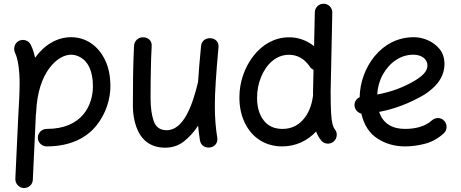

<svg xmlns="http://www.w3.org/2000/svg" viewBox="-20 -730 2418 1008"><path d="M178.7 -7.3C178.7 18.1 199.7 38.6 225.1 38.6C348.1 38.6 432.6 -5.4 484.9 -69.3C537.1 -133.3 559.6 -210.9 559.6 -277.3C559.6 -328.6 550.8 -374 532.7 -412.6C496.6 -489.7 431.2 -534.7 353 -534.7C280.3 -534.7 213.4 -495.1 164.1 -426.8C158.7 -452.6 151.4 -475.1 141.6 -494.6C131.3 -517.6 102.5 -526.9 79.6 -515.6C57.6 -504.4 48.3 -476.6 58.6 -453.6C74.2 -422.4 83 -361.3 83 -294.4C83 -245.1 80.1 -189.5 76.2 -126.5L60.5 209C60.1 234.4 79.1 255.9 104.5 257.3C129.9 257.8 151.9 238.8 152.3 213.4L168 -121.1C168.5 -124 168.5 -127.4 168.5 -130.9C169.4 -133.8 169.9 -136.7 169.9 -140.1C177.7 -352.5 283.7 -442.9 353 -442.9C371.1 -442.9 388.7 -437.5 406.2 -426.8C441.4 -405.3 467.8 -357.9 467.8 -277.3C467.8 -179.7 413.1 -53.2 225.1 -53.2C199.7 -53.2 178.7 -32.7 178.7 -7.3Z M1127 -480.5C1130.4 -511.2 1109.9 -527.3 1086.9 -529.3C1063.5 -531.7 1039.1 -518.6 1035.6 -489.3C1028.3 -416.5 1023.4 -354.5 1020 -301.3V-300.3C991.2 -179.7 944.8 -46.4 855 -46.4C821.3 -46.4 798.8 -62 787.6 -92.8C776.4 -123.5 770.5 -164.6 770.5 -215.8C770.5 -272 771 -320.3 772 -361.8C772.5 -402.8 773.9 -445.3 776.4 -489.3C777.8 -513.2 760.7 -534.2 731 -534.2C702.1 -534.2 685.1 -512.2 683.6 -489.3C678.2 -380.4 677.7 -276.9 677.7 -173.8C677.7 -134.3 683.6 -98.1 695.3 -64.9C718.8 2 767.6 45.4 847.2 45.4C883.8 45.4 916.5 34.7 945.3 12.7C973.6 -9.8 998.5 -37.1 1020 -70.3C1022.5 -45.4 1025.4 -19.5 1029.8 7.3C1035.2 38.1 1063 48.8 1086.9 43.5C1107.9 38.1 1125 20.5 1120.6 -7.3C1112.3 -60.5 1107.9 -110.4 1107.9 -172.9C1107.9 -210.4 1109.4 -253.9 1112.8 -302.7C1115.7 -351.6 1120.6 -410.6 1127 -480.5Z M1497.6 -534.2C1422.9 -534.2 1357.9 -497.1 1311 -437C1264.2 -377 1236.8 -299.3 1236.8 -218.8C1236.8 -169.4 1246.1 -125 1264.6 -86.4C1301.8 -8.3 1371.6 38.6 1461.9 38.6C1532.2 38.6 1594.2 9.3 1639.6 -39.6C1646 -22.5 1654.8 -6.8 1666 7.3C1681.6 26.9 1711.9 29.8 1731 13.7C1750.5 -2.4 1753.9 -32.2 1737.8 -51.3C1732.9 -57.6 1729 -66.4 1725.6 -78.6C1719.2 -102.1 1715.8 -149.9 1715.8 -249L1724.6 -663.6C1725.1 -689 1705.1 -710 1679.7 -710.4C1654.3 -710.9 1633.3 -690.9 1632.8 -665.5L1628.9 -487.8C1589.4 -518.6 1545.9 -534.2 1497.6 -534.2ZM1329.6 -217.3C1329.6 -255.9 1336.9 -292.5 1351.1 -327.1C1379.9 -395.5 1431.6 -442.4 1496.6 -442.4C1540 -442.4 1576.2 -422.9 1604.5 -383.3C1609.4 -374 1616.7 -367.7 1626 -363.8L1623.5 -250V-228C1623 -227.1 1623 -226.1 1623 -225.1C1615.7 -172.9 1598.1 -130.9 1569.8 -100.1C1541.5 -68.8 1505.9 -53.2 1462.9 -53.2C1420.4 -53.2 1387.7 -67.9 1364.7 -97.7C1341.3 -127.4 1329.6 -167 1329.6 -217.3Z M2309.6 -29.8C2328.6 -46.9 2329.6 -76.2 2312.5 -95.2C2296.4 -114.3 2266.6 -115.2 2247.6 -98.1C2213.9 -67.4 2164.1 -53.2 2106.9 -53.2C2038.6 -53.2 1990.7 -81.5 1970.7 -142.6C2054.2 -158.2 2133.3 -189.5 2207.5 -232.9C2219.7 -240.2 2233.9 -251 2250.5 -265.6C2283.7 -294.4 2313.5 -337.9 2313.5 -393.1C2313.5 -424.8 2305.2 -450.7 2288.6 -471.7C2255.4 -513.2 2201.7 -534.7 2152.3 -534.7C2066.9 -534.7 1997.1 -495.6 1947.3 -435.5C1897.5 -375 1869.6 -297.4 1868.2 -219.7C1851.1 -212.4 1839.8 -194.8 1841.3 -175.3C1842.8 -154.3 1857.9 -138.7 1877 -133.3C1891.1 -73.7 1918.9 -30.3 1961.4 -2.9C2003.9 24.9 2052.2 38.6 2106.9 38.6C2141.6 38.6 2176.8 33.7 2212.4 24.4C2247.6 15.1 2279.8 -2.9 2309.6 -29.8ZM2149.9 -442.9C2191.4 -442.9 2224.1 -420.9 2224.1 -386.2C2224.1 -355.5 2198.2 -331.1 2157.2 -306.2C2098.6 -271.5 2033.2 -247.1 1960.4 -233.9C1962.4 -271.5 1972.2 -306.6 1989.7 -338.4C2024.9 -401.9 2083.5 -442.9 2149.9 -442.9Z"/></svg>

Font: Mikhak Medium
Style: Regular
Weight: 500
Designer: Amin Abedi
Version: Version 3.2